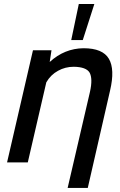

<svg xmlns="http://www.w3.org/2000/svg" viewBox="-20 -796 587 941"><path d="M141.6 -549.8H232.4L223.6 -492.2Q295.9 -558.6 389.6 -559.6Q483.4 -559.6 513.7 -507.8Q543.9 -456.1 519.5 -352.5L410.2 125H311.5L420.9 -345.7Q435.5 -411.1 418.9 -440.4Q402.3 -467.8 341.8 -468.8Q299.8 -468.8 264.6 -449.2Q228.5 -429.7 207 -392.6L116.2 0H14.6ZM329.1 -599.6 366.2 -776.4H442.4L385.7 -599.6Z"/></svg>

Font: RobotoJAA
Style: Medium
Weight: 500
Version: Version 2.05; 2016-11-05